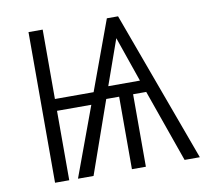

<svg xmlns="http://www.w3.org/2000/svg" viewBox="-77 -778 961 866"><g transform="rotate(-10 403.5 -345.0)"><path d="M106.9 0V-689.9H171.9V-372.1H349.1L465.8 -689.9H517.1L770 0H700.2L583 -332H522.9V0H459V-332H399.9L283.2 0H211.9L329.1 -317.9H171.9V0ZM418.9 -387.2H564L492.2 -594.2Z"/></g></svg>

Font: Acari Sans Light
Style: Regular
Weight: 300
Designer: Alfredo Marco Pradil and Stefan Peev
Foundry: Hanken Design Co.
Version: Version 1.045;January 11, 2019;FontCreator 11.5.0.2425 64-bi